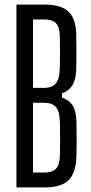

<svg xmlns="http://www.w3.org/2000/svg" viewBox="-20 -820 396 840"><path d="M51.9 0V-800H175.7Q247.2 -800 280 -768.9Q312.8 -737.7 313.6 -665.8Q314.4 -618.4 314.4 -582.8Q314.4 -547.1 313.4 -513.8Q311.5 -471.3 296.9 -447Q282.2 -422.7 251.2 -411.6V-392.8Q283.3 -382.2 298.3 -357.6Q313.2 -333 314.4 -290Q315.4 -248.1 315.4 -212.2Q315.4 -176.3 314.4 -134.2Q311.9 -62.8 279.7 -31.4Q247.6 0 176.1 0ZM124.4 -65.2H176.1Q209.2 -65.2 225.2 -82.2Q241.1 -99.1 241.9 -135Q243.1 -175.5 243.1 -211.2Q243.1 -246.8 241.9 -287Q241.1 -332.1 224.9 -351.3Q208.6 -370.4 172.5 -370.4H124.4ZM124.4 -435.6H174.9Q208.4 -435.6 224.4 -455.2Q240.3 -474.8 241.1 -515.5Q242.7 -556.2 242.7 -592.5Q242.7 -628.8 241.1 -669Q240.3 -703.1 224.4 -718.9Q208.4 -734.8 175.7 -734.8H124.4Z"/></svg>

Font: Big Shoulders Thin
Style: Regular
Weight: 100
Designer: Patric King
Foundry: XO Type Co
Version: Version 2.002